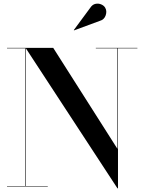

<svg xmlns="http://www.w3.org/2000/svg" viewBox="-20 -1009 781 1039"><path d="M520 -896 380.5 -844.5 379.5 -846.5 468.5 -967Q480 -984.5 496.2 -988Q512.5 -991.5 527 -985.5Q541.5 -979.5 548.5 -968.5Q560 -950 552 -926.2Q544 -902.5 520 -896ZM18 -2.5H117V-747.5H18V-750H268L615.5 -203.5V-747.5H498.5V-750H723.5V-747.5H618.5V10H615.5L120 -747.5V-2.5H238.5V0H18Z"/></svg>

Font: Bodoni* 72pt Medium
Style: Regular
Weight: 500
Version: Version 2.3